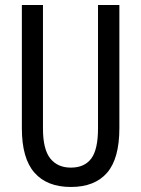

<svg xmlns="http://www.w3.org/2000/svg" viewBox="-20 -734 562 764"><path d="M455 -224Q455 -103 406 -46.5Q357 10 262 10Q167 10 117 -47Q67 -104 67 -223V-714H151V-222Q151 -140 180 -103.5Q209 -67 262 -67Q316 -67 343 -103Q370 -139 370 -223V-714H455Z"/></svg>

Font: Noto Sans Malayalam ExtraCondensed
Style: Regular
Weight: 400
Width: 2
Designer: Jelle Bosma - Monotype Design Team
Foundry: Monotype Imaging Inc.
Version: Version 2.104; ttfautohint (v1.8.4.7-5d5b)